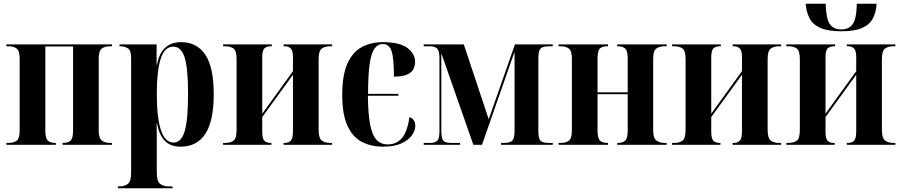

<svg xmlns="http://www.w3.org/2000/svg" viewBox="-20 -773 4814 1025"><path d="M14 0V-10H26Q53 -10 69 -22Q85 -34 85 -77V-460Q85 -502 68.5 -514Q52 -526 26 -526H14V-536H578V-526H567Q540 -526 523.5 -514Q507 -502 507 -461V-77Q507 -36 523.5 -23Q540 -10 568 -10H578V0H314V-10H318Q343 -10 356.5 -22Q370 -34 370 -77V-525H222V-77Q222 -34 235.5 -22Q249 -10 275 -10H278V0Z M609 232V222H616Q647 222 663.5 208Q680 194 680 147V-463Q680 -505 662 -515.5Q644 -526 622 -526H618V-536H816V-427H818Q840 -548 947 -548Q1031 -548 1076 -481Q1121 -414 1121 -270Q1121 -125 1075.5 -57.5Q1030 10 945 10Q890 10 860 -21Q830 -52 818 -114H816Q817 -80 817 -45Q817 -10 817 25V147Q817 194 834 208Q851 222 881 222H901V232ZM907 -12Q948 -12 966 -73Q984 -134 984 -273Q984 -409 965.5 -466.5Q947 -524 905 -524Q859 -524 838 -459.5Q817 -395 817 -273Q817 -145 839 -78.5Q861 -12 907 -12Z M1171 0V-10H1183Q1210 -10 1226.5 -22Q1243 -34 1243 -79V-458Q1243 -502 1226.5 -514Q1210 -526 1183 -526H1171V-536H1431V-526H1425Q1405 -526 1392.5 -515.5Q1380 -505 1380 -467V-166L1544 -393V-469Q1544 -503 1532 -514.5Q1520 -526 1501 -526H1494V-536H1753V-526H1742Q1714 -526 1697.5 -513.5Q1681 -501 1681 -457V-81Q1681 -36 1697.5 -23Q1714 -10 1742 -10H1753V0H1494V-10H1501Q1521 -10 1532.5 -22Q1544 -34 1544 -73V-374L1380 -148V-70Q1380 -32 1392 -21Q1404 -10 1424 -10H1429V0Z M2025 10Q1960 10 1911 -16Q1862 -42 1834.5 -102.5Q1807 -163 1807 -266Q1807 -374 1835.5 -435.5Q1864 -497 1913 -522.5Q1962 -548 2023 -548Q2115 -548 2155.5 -516.5Q2196 -485 2196 -443Q2196 -423 2187.5 -405Q2179 -387 2154.5 -375.5Q2130 -364 2083 -364Q2083 -462 2070.5 -500Q2058 -538 2024 -538Q1997 -538 1979.5 -514Q1962 -490 1953.5 -432Q1945 -374 1945 -272H2107V-262H1944Q1945 -165 1956 -108Q1967 -51 1990 -26.5Q2013 -2 2051 -2Q2095 -2 2124.5 -34.5Q2154 -67 2166 -148Q2197 -137 2197 -100Q2197 -76 2179 -50.5Q2161 -25 2123 -7.5Q2085 10 2025 10Z M2242 0V-10H2277Q2302 -10 2314 -21.5Q2326 -33 2326 -73V-463Q2326 -503 2313 -514.5Q2300 -526 2275 -526H2242V-536H2456L2589 -136L2729 -536H2931V-526H2910Q2879 -526 2866.5 -514.5Q2854 -503 2854 -461V-74Q2854 -33 2866 -21.5Q2878 -10 2910 -10H2931V0H2655V-10H2673Q2702 -10 2714.5 -22Q2727 -34 2727 -73V-491H2725L2553 0H2507L2338 -483H2336V-75Q2336 -33 2347 -21.5Q2358 -10 2389 -10H2436V0Z M2962 0V-10H2973Q3001 -10 3017 -22Q3033 -34 3033 -77V-460Q3033 -502 3016.5 -514Q3000 -526 2973 -526H2962V-536H3226V-526H3221Q3195 -526 3182.5 -514Q3170 -502 3170 -459V-280H3331V-460Q3331 -502 3317.5 -514Q3304 -526 3279 -526H3275V-536H3539V-526H3528Q3501 -526 3484 -514Q3467 -502 3467 -459V-77Q3467 -36 3484 -23Q3501 -10 3529 -10H3539V0H3275V-10H3279Q3304 -10 3317.5 -22Q3331 -34 3331 -77V-270H3170V-77Q3170 -34 3183.5 -22Q3197 -10 3222 -10H3226V0Z M3568 0V-10H3580Q3607 -10 3623.5 -22Q3640 -34 3640 -79V-458Q3640 -502 3623.5 -514Q3607 -526 3580 -526H3568V-536H3828V-526H3822Q3802 -526 3789.5 -515.5Q3777 -505 3777 -467V-166L3941 -393V-469Q3941 -503 3929 -514.5Q3917 -526 3898 -526H3891V-536H4150V-526H4139Q4111 -526 4094.5 -513.5Q4078 -501 4078 -457V-81Q4078 -36 4094.5 -23Q4111 -10 4139 -10H4150V0H3891V-10H3898Q3918 -10 3929.5 -22Q3941 -34 3941 -73V-374L3777 -148V-70Q3777 -32 3789 -21Q3801 -10 3821 -10H3826V0Z M4472 -606Q4400 -606 4359.5 -624Q4319 -642 4302 -675Q4285 -708 4281 -753H4388Q4390 -674 4409.5 -645Q4429 -616 4471 -616Q4513 -616 4533 -645.5Q4553 -675 4554 -753H4660Q4657 -708 4640 -675Q4623 -642 4583 -624Q4543 -606 4472 -606ZM4178 0V-10H4190Q4217 -10 4233.5 -22Q4250 -34 4250 -79V-458Q4250 -502 4233.5 -514Q4217 -526 4190 -526H4178V-536H4438V-526H4432Q4412 -526 4399.5 -515.5Q4387 -505 4387 -467V-166L4551 -393V-469Q4551 -503 4539 -514.5Q4527 -526 4508 -526H4501V-536H4760V-526H4749Q4721 -526 4704.5 -513.5Q4688 -501 4688 -457V-81Q4688 -36 4704.5 -23Q4721 -10 4749 -10H4760V0H4501V-10H4508Q4528 -10 4539.5 -22Q4551 -34 4551 -73V-374L4387 -148V-70Q4387 -32 4399 -21Q4411 -10 4431 -10H4436V0Z"/></svg>

Font: Noto Serif Display Condensed
Style: Bold
Weight: 700
Width: 3
Designer: Monotype Design Team
Foundry: Monotype Imaging Inc.
Version: Version 2.009